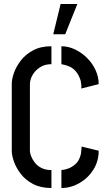

<svg xmlns="http://www.w3.org/2000/svg" viewBox="-20 -938 545 963"><path d="M247 -766 284 -918H368L307 -766ZM238 5Q184 5 146 -15Q108 -35 84.5 -65.5Q61 -96 50 -127.5Q39 -159 39 -181V-518Q39 -541 50 -572.5Q61 -604 84.5 -634.5Q108 -665 146 -685.5Q184 -706 238 -706V-616Q208 -616 187.5 -604.5Q167 -593 154 -577Q141 -561 135.5 -545Q130 -529 130 -518V-181Q130 -171 136 -155Q142 -139 154.5 -122.5Q167 -106 188 -95.5Q209 -85 238 -85ZM288 5V-85Q304 -86 323 -93Q342 -100 358.5 -115Q375 -130 382 -153Q385 -161 386.5 -170Q388 -179 388 -187Q389 -192 389 -196.5Q389 -201 389 -203L475 -182Q475 -129 448 -86.5Q421 -44 378 -19.5Q335 5 288 5ZM388 -494Q388 -498 388 -502Q388 -506 388 -510Q387 -517 386 -525.5Q385 -534 382 -541Q373 -566 359.5 -581Q346 -596 331 -603Q316 -610 304 -612.5Q292 -615 288 -616V-706Q323 -706 356.5 -690Q390 -674 417 -647Q444 -620 459.5 -586Q475 -552 475 -516Z"/></svg>

Font: Stick No Bills Medium
Style: Regular
Weight: 500
Version: Version 2.000